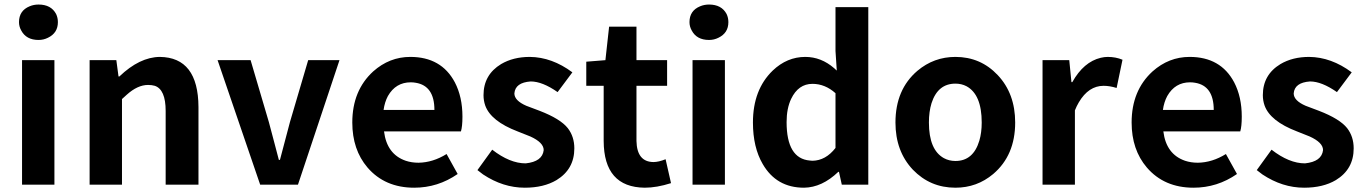

<svg xmlns="http://www.w3.org/2000/svg" viewBox="-20 -830 6137 863"><path d="M79.1 0V-559.6H224.6V0ZM153.3 -650.4Q97.7 -650.4 75.2 -693.4Q65.4 -710.9 65.4 -730.5Q65.4 -782.2 113.3 -801.8Q131.8 -809.6 153.3 -809.6Q210 -809.6 232.4 -766.6Q240.2 -750 240.2 -730.5Q240.2 -681.6 195.3 -660.2Q175.8 -650.4 153.3 -650.4Z M382.8 0V-559.6H502.9L512.7 -486.3H516.6Q607.4 -573.2 698.2 -574.2Q871.1 -572.3 872.1 -348.6V0H724.6V-331.1Q724.6 -427.7 675.8 -444.3Q662.1 -448.2 645.5 -448.2Q598.6 -448.2 549.8 -404.3Q540 -395.5 528.3 -384.8V0Z M1149.4 0 958 -559.6H1106.4L1188.5 -281.2Q1196.3 -250 1213.9 -185.5Q1227.5 -135.7 1233.4 -111.3H1238.3Q1244.1 -135.7 1283.2 -281.2L1365.2 -559.6H1505.9L1319.3 0Z M1841.8 13.7Q1710 13.7 1631.8 -77.1Q1563.5 -157.2 1563.5 -279.3Q1563.5 -422.9 1657.2 -508.8Q1730.5 -574.2 1824.2 -574.2Q1963.9 -574.2 2024.4 -460Q2058.6 -394.5 2058.6 -305.7Q2058.6 -261.7 2051.8 -239.3H1706.1Q1718.8 -136.7 1803.7 -107.4Q1830.1 -98.6 1861.3 -98.6Q1925.8 -99.6 1987.3 -137.7L2037.1 -47.9Q1948.2 13.7 1841.8 13.7ZM1704.1 -335.9H1932.6Q1932.6 -444.3 1848.6 -458Q1837.9 -460 1826.2 -460Q1758.8 -460 1723.6 -398.4Q1709 -371.1 1704.1 -335.9Z M2338.9 13.7Q2241.2 13.7 2151.4 -45.9Q2137.7 -55.7 2126 -65.4L2192.4 -157.2Q2271.5 -95.7 2342.8 -95.7Q2418 -103.5 2423.8 -155.3Q2423.8 -189.5 2363.3 -216.8Q2355.5 -219.7 2306.6 -239.3Q2186.5 -285.2 2161.1 -355.5Q2153.3 -377.9 2153.3 -402.3Q2153.3 -494.1 2232.4 -542Q2287.1 -574.2 2361.3 -574.2Q2460.9 -573.2 2552.7 -504.9L2486.3 -416Q2418 -463.9 2365.2 -463.9Q2295.9 -459 2292 -410.2Q2292 -377.9 2345.7 -354.5Q2349.6 -353.5 2405.3 -332Q2499 -295.9 2532.2 -253.9Q2561.5 -215.8 2561.5 -163.1Q2561.5 -69.3 2481.4 -20.5Q2423.8 13.7 2338.9 13.7Z M2877.9 13.7Q2694.3 11.7 2693.4 -196.3V-444.3H2615.2V-552.7L2701.2 -559.6L2717.8 -710H2840.8V-559.6H2978.5V-444.3H2840.8V-196.3Q2842.8 -102.5 2917 -101.6Q2940.4 -101.6 2971.7 -114.3L2996.1 -6.8Q2931.6 13.7 2877.9 13.7Z M3092.8 0V-559.6H3238.3V0ZM3167 -650.4Q3111.3 -650.4 3088.9 -693.4Q3079.1 -710.9 3079.1 -730.5Q3079.1 -782.2 3127 -801.8Q3145.5 -809.6 3167 -809.6Q3223.6 -809.6 3246.1 -766.6Q3253.9 -750 3253.9 -730.5Q3253.9 -681.6 3209 -660.2Q3189.5 -650.4 3167 -650.4Z M3593.8 13.7Q3469.7 13.7 3408.2 -92.8Q3364.3 -168 3364.3 -279.3Q3364.3 -426.8 3453.1 -512.7Q3517.6 -574.2 3599.6 -574.2Q3670.9 -574.2 3729.5 -523.4Q3735.4 -517.6 3741.2 -512.7L3735.4 -600.6V-797.9H3882.8V0H3763.7L3751 -57.6H3748Q3674.8 12.7 3593.8 13.7ZM3631.8 -107.4Q3691.4 -108.4 3735.4 -165V-411.1Q3688.5 -453.1 3631.8 -453.1Q3568.4 -453.1 3536.1 -385.7Q3515.6 -342.8 3515.6 -281.2Q3515.6 -117.2 3620.1 -108.4Q3626 -107.4 3631.8 -107.4Z M4274.4 13.7Q4161.1 13.7 4083 -67.4Q4004.9 -150.4 4004.9 -279.3Q4004.9 -427.7 4103.5 -511.7Q4177.7 -574.2 4274.4 -574.2Q4387.7 -574.2 4464.8 -492.2Q4543 -409.2 4543 -279.3Q4543 -131.8 4444.3 -47.9Q4371.1 13.7 4274.4 13.7ZM4274.4 -106.4Q4354.5 -106.4 4381.8 -197.3Q4392.6 -233.4 4392.6 -279.3Q4392.6 -405.3 4324.2 -442.4Q4301.8 -454.1 4274.4 -454.1Q4195.3 -454.1 4167 -366.2Q4155.3 -328.1 4155.3 -279.3Q4155.3 -156.2 4222.7 -119.1Q4246.1 -106.4 4274.4 -106.4Z M4666 0V-559.6H4786.1L4795.9 -460.9H4799.8Q4850.6 -551.8 4927.7 -570.3Q4944.3 -574.2 4959 -574.2Q4995.1 -574.2 5025.4 -561.5L4999 -434.6Q4967.8 -444.3 4940.4 -444.3Q4873 -444.3 4829.1 -370.1Q4819.3 -353.5 4811.5 -334V0Z M5344.7 13.7Q5212.9 13.7 5134.8 -77.1Q5066.4 -157.2 5066.4 -279.3Q5066.4 -422.9 5160.2 -508.8Q5233.4 -574.2 5327.1 -574.2Q5466.8 -574.2 5527.3 -460Q5561.5 -394.5 5561.5 -305.7Q5561.5 -261.7 5554.7 -239.3H5209Q5221.7 -136.7 5306.6 -107.4Q5333 -98.6 5364.3 -98.6Q5428.7 -99.6 5490.2 -137.7L5540 -47.9Q5451.2 13.7 5344.7 13.7ZM5207 -335.9H5435.5Q5435.5 -444.3 5351.6 -458Q5340.8 -460 5329.1 -460Q5261.7 -460 5226.6 -398.4Q5211.9 -371.1 5207 -335.9Z M5841.8 13.7Q5744.1 13.7 5654.3 -45.9Q5640.6 -55.7 5628.9 -65.4L5695.3 -157.2Q5774.4 -95.7 5845.7 -95.7Q5920.9 -103.5 5926.8 -155.3Q5926.8 -189.5 5866.2 -216.8Q5858.4 -219.7 5809.6 -239.3Q5689.5 -285.2 5664.1 -355.5Q5656.2 -377.9 5656.2 -402.3Q5656.2 -494.1 5735.4 -542Q5790 -574.2 5864.3 -574.2Q5963.9 -573.2 6055.7 -504.9L5989.3 -416Q5920.9 -463.9 5868.2 -463.9Q5798.8 -459 5794.9 -410.2Q5794.9 -377.9 5848.6 -354.5Q5852.5 -353.5 5908.2 -332Q6002 -295.9 6035.2 -253.9Q6064.5 -215.8 6064.5 -163.1Q6064.5 -69.3 5984.4 -20.5Q5926.8 13.7 5841.8 13.7Z"/></svg>

Font: Taipei Sans TC Beta
Style: Bold
Weight: 700
Designer: JT Foundry
Foundry: JT Foundry
Version: Version 1.000